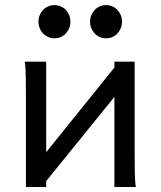

<svg xmlns="http://www.w3.org/2000/svg" viewBox="-20 -743 638 763"><path d="M163.6 -498V-138.2L434.6 -474.6V-498H515.1V-148.9Q515.1 -98.1 515.6 -59.3Q516.1 -20.5 520 0H434.6V-357.9L163.6 -23.4V0H83V-349.1Q83 -399.9 82.5 -438.7Q82 -477.5 78.1 -498ZM132.8 -656.7Q132.8 -670.4 137.7 -682.4Q142.6 -694.3 151.1 -703.4Q159.7 -712.4 171.1 -717.5Q182.6 -722.7 196.3 -722.7Q210 -722.7 221.7 -717.5Q233.4 -712.4 241.7 -703.4Q250 -694.3 254.9 -682.4Q259.8 -670.4 259.8 -656.7Q259.8 -643.1 254.9 -631.1Q250 -619.1 241.7 -610.1Q233.4 -601.1 221.7 -595.9Q210 -590.8 196.3 -590.8Q182.6 -590.8 171.1 -595.9Q159.7 -601.1 151.1 -610.1Q142.6 -619.1 137.7 -631.1Q132.8 -643.1 132.8 -656.7ZM337.9 -656.7Q337.9 -670.4 342.8 -682.4Q347.7 -694.3 356.2 -703.4Q364.7 -712.4 376.2 -717.5Q387.7 -722.7 401.4 -722.7Q415 -722.7 426.8 -717.5Q438.5 -712.4 446.8 -703.4Q455.1 -694.3 460 -682.4Q464.8 -670.4 464.8 -656.7Q464.8 -643.1 460 -631.1Q455.1 -619.1 446.8 -610.1Q438.5 -601.1 426.8 -595.9Q415 -590.8 401.4 -590.8Q387.7 -590.8 376.2 -595.9Q364.7 -601.1 356.2 -610.1Q347.7 -619.1 342.8 -631.1Q337.9 -643.1 337.9 -656.7Z"/></svg>

Font: Andika Compact
Style: Regular
Weight: 400
Designer: Victor Gaultney, Annie Olsen, Julie Remington, Don Collingsworth, Eric Hays, Becca Hirsbrunner
Foundry: SIL International
Version: Version 5.000 ; LnSpcTght